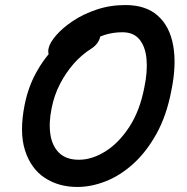

<svg xmlns="http://www.w3.org/2000/svg" viewBox="-20 -731 743 762"><path d="M287 11Q213 11 158 -25Q103 -61 79.5 -133.5Q56 -206 78 -316Q93 -390 127 -449Q148 -486 173 -516Q170 -527 173 -540Q178 -562 203 -591Q228 -620 269 -647.5Q310 -675 363.5 -693Q417 -711 478 -711Q559 -711 606.5 -668.5Q654 -626 667.5 -549.5Q681 -473 660 -371Q641 -272 601 -200Q561 -128 509 -81Q457 -34 399.5 -11.5Q342 11 287 11ZM378 -586Q375 -573 367 -561Q357 -547 341 -537Q303 -513 272 -477.5Q241 -442 218 -397.5Q195 -353 185 -302Q173 -244 180 -197.5Q187 -151 215 -124Q243 -97 293 -97Q345 -97 398 -130Q451 -163 493 -227Q535 -291 553 -385Q566 -447 561.5 -496.5Q557 -546 533.5 -574.5Q510 -603 466 -603Q428 -603 394 -592Q386 -589 378 -586Z"/></svg>

Font: Shantell Sans Light Medium
Style: Italic
Weight: 500
Italic angle: -11°
Version: Version 1.011;[c5ecc13dd]